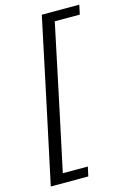

<svg xmlns="http://www.w3.org/2000/svg" viewBox="-130 -794 658 989"><g transform="rotate(-15 199.0 -299.5)"><path d="M105.8 -300 13.3 133.3H213.3L224.2 83.3H90.8L172.5 -300L253.3 -683.3H386.7L397.5 -733.3H197.5Z"/></g></svg>

Font: BoonHome
Style: Book Oblique
Weight: 400
Italic angle: -12°
Designer: Sungsit Sawaiwan
Foundry: Sungsit Sawaiwan
Version: Version 0.2